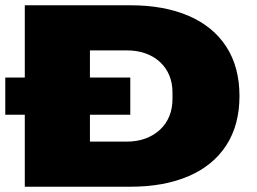

<svg xmlns="http://www.w3.org/2000/svg" viewBox="-20 -708 973 728"><path d="M0 -273V-414H474V-273ZM74 0V-688H474Q602 -688 695 -648Q788 -608 838 -531Q888 -454 888 -344Q888 -234 838 -157Q788 -80 695 -40Q602 0 474 0ZM321 -171H459Q500 -171 532 -183Q564 -195 587 -216.5Q610 -238 622 -267.5Q634 -297 634 -333V-357Q634 -393 622 -422Q610 -451 587 -472.5Q564 -494 532 -505.5Q500 -517 459 -517H321Z"/></svg>

Font: Archivo SemiBold Expanded Black
Style: Regular
Weight: 900
Width: 7
Version: Version 2.001